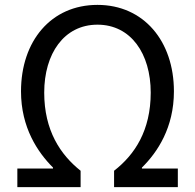

<svg xmlns="http://www.w3.org/2000/svg" viewBox="-20 -766 798 786"><path d="M51 0H310V-67C227 -133 161 -232 161 -387C161 -546 242 -665 379 -665C516 -665 597 -546 597 -387C597 -232 532 -133 447 -67V0H708V-76H561V-80C625 -143 692 -244 692 -392C692 -598 568 -746 379 -746C189 -746 66 -598 66 -392C66 -244 134 -143 197 -80V-76H51Z"/></svg>

Font: ChiuKong Gothic CL
Style: Regular
Weight: 400
Designer: Ryoko NISHIZUKA 西塚涼子 (kana, bopomofo & ideographs); Paul D. Hunt (Latin, Greek & Cyrillic); Sandoll Communications 산돌커뮤니
Foundry: Adobe
Version: Version 1.300